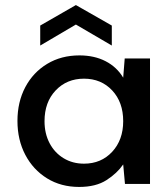

<svg xmlns="http://www.w3.org/2000/svg" viewBox="-20 -727 613 759"><path d="M293 12Q221 12 166 -22Q111 -56 80 -115Q49 -174 49 -249Q49 -324 80 -382.5Q111 -441 166.5 -474.5Q222 -508 294 -508Q353 -508 397.5 -485Q442 -462 467 -420L473 -496H573V0H474L467 -77Q443 -42 401 -15Q359 12 293 12ZM312 -80Q380 -80 423.5 -127Q467 -174 467 -248Q467 -323 423.5 -369.5Q380 -416 312 -416Q244 -416 200 -369.5Q156 -323 156 -248Q156 -199 176 -161Q196 -123 231.5 -101.5Q267 -80 312 -80ZM139 -547V-626L280 -707L422 -626V-547L280 -630Z"/></svg>

Font: Ultramarine Medium
Style: Regular
Weight: 500
Designer: Colophon Foundry, Jonny Pinhorn
Foundry: Colophon Foundry
Version: Version 1.200; ttfautohint (v1.8.3)